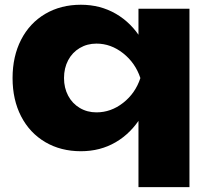

<svg xmlns="http://www.w3.org/2000/svg" viewBox="-20 -608 858 793"><path d="M762.5 165H551.9V-174L560.5 -222V-385.4L551.9 -410.6V-571.8H762.5ZM314.2 16.6Q230.9 16.6 166.7 -21.2Q102.6 -59.1 67.2 -127.5Q31.9 -196 31.9 -285.6Q31.9 -375.2 67.2 -444Q102.6 -512.8 166.7 -550.6Q230.9 -588.4 314.2 -588.4Q394.2 -588.4 458.5 -551.1Q522.9 -513.8 564.4 -445.5Q606 -377.2 618.2 -285.6Q605 -194.6 563.4 -126.4Q521.9 -58.1 458 -20.7Q394.2 16.6 314.2 16.6ZM378.3 -143.9Q438.5 -143.9 488.8 -183.4Q539.2 -222.9 559.8 -285.6Q539.2 -347.9 488.7 -387.9Q438.1 -427.9 378.3 -427.9Q340 -427.9 309.2 -409.6Q278.4 -391.3 261.4 -359Q244.4 -326.7 244.4 -285.6Q244.4 -245.2 261.4 -212.9Q278.4 -180.6 309.2 -162.3Q340 -143.9 378.3 -143.9Z"/></svg>

Font: Unbounded Variable
Style: Regular
Weight: 400
Designer: Luke Prowse, Jean-Baptiste Morizot, Fátima Lázaro, Florian Runge
Foundry: NaN
Version: Version 1.600;FEAKit 1.0